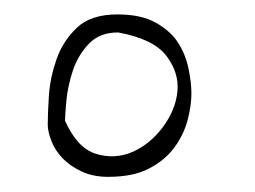

<svg xmlns="http://www.w3.org/2000/svg" viewBox="-20 -630 346 261"><path d="M44.9 -460.9Q44.9 -474.6 46.4 -499Q47.9 -523.4 56.6 -548.8Q65.4 -574.2 84.5 -592.3Q103.5 -610.4 139.6 -610.4Q171.9 -610.4 191.9 -599.1Q211.9 -587.9 222.2 -571.8Q232.4 -555.7 236.3 -536.6Q240.2 -517.6 240.2 -502.9Q240.2 -486.3 234.9 -466.3Q229.5 -446.3 216.8 -429.2Q204.1 -412.1 182.6 -400.9Q161.1 -389.6 127 -389.6Q106.4 -389.6 90.8 -397Q75.2 -404.3 64.9 -415Q54.7 -425.8 49.8 -438.5Q44.9 -451.2 44.9 -460.9ZM68.4 -465.8Q85 -428.7 110.4 -420.9Q135.7 -413.1 159.7 -423.3Q183.6 -433.6 201.2 -457Q218.8 -480.5 221.2 -505.9Q223.6 -531.2 206.1 -554.2Q188.5 -577.1 140.6 -585.9Q115.2 -585.9 100.6 -570.3Q85.9 -554.7 79.1 -534.2Q72.3 -513.7 70.3 -493.7Q68.4 -473.6 68.4 -465.8Z"/></svg>

Font: Waiting for the Sunrise
Style: Regular
Weight: 300
Version: Version 1.001 2001